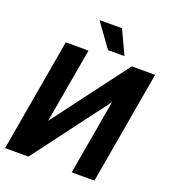

<svg xmlns="http://www.w3.org/2000/svg" viewBox="-159 -1020 1009 1136"><g transform="rotate(20 345.5 -451.5)"><path d="M189 -238.8 543.9 -710.9H690.9L567.4 0H424.3L506.8 -472.2L151.9 0H4.9L128.4 -710.9H271.5ZM412.6 -903.3 482.4 -752.9 378.9 -753.4 271 -902.8Z"/></g></svg>

Font: Roboto
Style: Bold Italic
Weight: 700
Italic angle: -12°
Designer: Christian Robertson
Foundry: Google
Version: Version 3.0